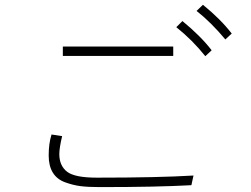

<svg xmlns="http://www.w3.org/2000/svg" viewBox="-20 -802 1040 795"><path d="M240.2 -570.3V-609.4H697.3V-570.3ZM181.6 -158.2Q181.6 -208 193.4 -245.1L237.3 -238.3Q225.6 -189.5 225.6 -164.1Q225.6 -116.2 257.3 -91.3Q289.1 -66.4 379.9 -66.4Q636.7 -66.4 781.2 -75.2L772.5 -35.2Q630.9 -27.3 393.6 -27.3Q345.7 -27.3 314 -31.2Q282.2 -35.2 249 -47.4Q215.8 -59.6 198.7 -87.4Q181.6 -115.2 181.6 -158.2ZM793.9 -756.8 820.3 -782.2Q893.6 -722.7 939.5 -663.1L913.1 -638.7Q853.5 -710 793.9 -756.8ZM710 -689.5 735.4 -714.8Q811.5 -652.3 856.4 -593.8L830.1 -569.3Q777.3 -635.7 710 -689.5Z"/></svg>

Font: Gothic A1 ExtraLight
Style: Regular
Weight: 275
Designer: HanYang I&C Co.,Ltd.
Foundry: HanYang I&C Co.,Ltd.
Version: Version 2.50